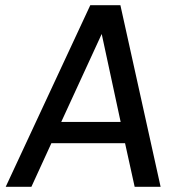

<svg xmlns="http://www.w3.org/2000/svg" viewBox="-20 -720 680 740"><path d="M2 0 328 -700H444L599 0H499L462 -168H178L101 0ZM216 -250H445L372 -589Z"/></svg>

Font: Haskoy Medium
Style: Italic
Weight: 500
Designer: Ertekin Erdin
Foundry: Ertekin Erdin
Version: Version 2.000; ttfautohint (v1.8.4.7-5d5b)